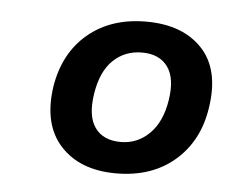

<svg xmlns="http://www.w3.org/2000/svg" viewBox="-34 -753 455 382"><g transform="rotate(5 193.0 -562.0)"><path d="M210 -409Q138 -409 99 -451.5Q60 -494 71 -570Q82 -638 128 -676.5Q174 -715 244 -715Q317 -715 356 -673.5Q395 -632 383 -555Q373 -488 327 -448.5Q281 -409 210 -409ZM214 -472Q247 -472 271 -495.5Q295 -519 302 -563Q309 -607 292.5 -630Q276 -653 241 -653Q207 -653 183.5 -630.5Q160 -608 153 -563Q146 -518 162.5 -495Q179 -472 214 -472Z"/></g></svg>

Font: Mulish
Style: Bold Italic
Weight: 700
Italic angle: -9°
Designer: Vernon Adams
Foundry: Vernon Adams
Version: Version 3.603; ttfautohint (v1.8.3)